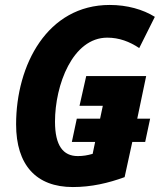

<svg xmlns="http://www.w3.org/2000/svg" viewBox="-20 -745 645 775"><path d="M274 10C349 10 417 -6 483 -30L514 -172H566L586 -266H534L570 -438H328L301 -318H395L384 -266H290L270 -172H364L354 -124C333 -118 315 -115 294 -115C235 -115 202 -157 202 -254C202 -402 273 -593 413 -593C461 -593 503 -577 542 -551L605 -677C557 -707 493 -725 423 -725C171 -725 45 -483 45 -243C45 -79 126 10 274 10Z"/></svg>

Font: Noto Sans Display SemiCondensed Extra
Style: Italic
Weight: 800
Width: 4
Italic angle: -12°
Designer: Monotype Design Team
Foundry: Monotype Imaging Inc.
Version: Version 1.900